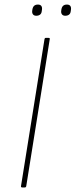

<svg xmlns="http://www.w3.org/2000/svg" viewBox="-20 -821 331 841"><path d="M77 0Q71 0 72 -6L175 -650Q176 -655 180 -655H193Q199 -655 198 -650L95 -6Q94 0 89 0ZM266 -752Q256 -752 251.5 -758Q247 -764 248 -773L249 -780Q251 -791 257 -796Q263 -801 273 -801Q283 -801 287.5 -795.5Q292 -790 291 -780L290 -773Q289 -762 282.5 -757Q276 -752 266 -752ZM139 -752Q129 -752 124.5 -758Q120 -764 121 -773L122 -780Q124 -791 130 -796Q136 -801 146 -801Q156 -801 160.5 -795.5Q165 -790 164 -780L163 -773Q162 -762 155.5 -757Q149 -752 139 -752Z"/></svg>

Font: Sofia Sans Thin
Style: Italic
Weight: 250
Italic angle: -9°
Version: Version 4.100-B